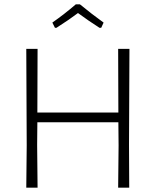

<svg xmlns="http://www.w3.org/2000/svg" viewBox="-20 -864 717 884"><path d="M233 -736 221 -760Q278 -800 329 -844H348Q404 -798 457 -760L446 -736H438Q388 -768 339 -804Q301 -775 240 -736ZM153 -639 152 -346H525L524 -639H576L574 -197L575 0H524L526 -194L525 -301H152L151 -197L153 0H101L103 -194L101 -639Z"/></svg>

Font: Alegreya Sans SC Light
Style: Regular
Weight: 300
Designer: Juan Pablo del Peral
Foundry: Huerta Tipografica
Version: Version 2.007